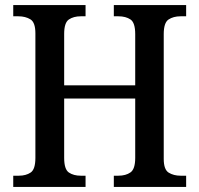

<svg xmlns="http://www.w3.org/2000/svg" viewBox="-20 -734 783 754"><path d="M32 0V-44H54Q82 -44 100.5 -56.5Q119 -69 119 -114V-603Q119 -646 99.5 -658Q80 -670 52 -670H32V-714H316V-670H297Q269 -670 250.5 -657.5Q232 -645 232 -601V-399H511V-600Q511 -645 492.5 -657.5Q474 -670 445 -670H427V-714H711V-670H689Q661 -670 642 -657.5Q623 -645 623 -600V-110Q623 -68 642.5 -56Q662 -44 689 -44H711V0H427V-44H445Q474 -44 492.5 -57Q511 -70 511 -114V-347H232V-114Q232 -69 250.5 -56.5Q269 -44 297 -44H316V0Z"/></svg>

Font: Noto Serif Tamil SemiCondensed Medium
Style: Italic
Weight: 500
Width: 4
Italic angle: -12°
Designer: Indian Type Foundry, Tom Grace, and the Monotype Design Team
Foundry: Monotype Imaging Inc.
Version: Version 2.003; ttfautohint (v1.8.4.7-5d5b)